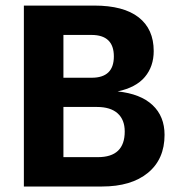

<svg xmlns="http://www.w3.org/2000/svg" viewBox="-20 -679 640 699"><path d="M579.1 -188Q579.1 -99.6 518.6 -49.8Q458 0 351.1 0H66.9V-658.7H323.2Q429.7 -658.7 484.6 -616Q539.6 -573.2 539.6 -493.2Q539.6 -437 507.3 -398.7Q475.1 -360.4 408.2 -346.2Q491.7 -337.4 535.4 -296.4Q579.1 -255.4 579.1 -188ZM394.5 -473.6Q394.5 -551.8 313 -551.8H210.9V-396H314Q394.5 -396 394.5 -473.6ZM434.1 -200.2Q434.1 -243.2 408.2 -266.4Q382.3 -289.6 333 -289.6H210.9V-106.9H336.4Q434.1 -106.9 434.1 -200.2Z"/></svg>

Font: Cousine
Style: Bold
Weight: 700
Monospace: yes
Designer: Steve Matteson
Foundry: Ascender Corporation
Version: Version 1.20